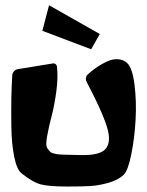

<svg xmlns="http://www.w3.org/2000/svg" viewBox="-20 -698 557 726"><path d="M324.7 -511.7 140.1 -581.5 165.5 -678.2 357.4 -569.3ZM47.4 -436.5 179.2 -458Q179.7 -458 180.7 -458.3Q181.6 -458.5 181.6 -458.5Q186.5 -458.5 190.7 -455.1Q194.8 -451.7 195.3 -446.8Q200.2 -406.2 193.1 -353.3Q186 -300.3 175.5 -260.3Q165 -220.2 158.7 -185.8Q152.3 -151.4 157.2 -141.1Q160.2 -135.3 163.6 -131.1Q167 -127 170.2 -123.8Q173.3 -120.6 179.7 -118.9Q186 -117.2 190.4 -116Q194.8 -114.7 205.8 -114Q216.8 -113.3 224.1 -113Q231.4 -112.8 248.8 -112.5Q266.1 -112.3 278.3 -111.8Q344.2 -109.4 370.4 -127.2Q396.5 -145 391.1 -189Q384.8 -241.2 307.6 -388.2Q304.7 -394 304.7 -399.4Q304.7 -410.2 312.5 -417Q323.2 -426.8 335 -435.8Q346.7 -444.8 364.3 -455.1Q381.8 -465.3 397.5 -470.5Q413.1 -475.6 430.2 -473.6Q447.3 -471.7 460 -460.4Q480.5 -442.4 488.5 -378.7Q496.6 -314.9 492.7 -245.1Q488.8 -175.3 476.3 -113.8Q463.9 -52.2 447.3 -36.6Q425.8 -16.6 388.4 -6.3Q351.1 3.9 319.8 5.6Q288.6 7.3 234.4 7.3Q165.5 7.3 134.5 -0.7Q103.5 -8.8 61 -43Q43.5 -57.1 33.7 -105.2Q23.9 -153.3 22.9 -218.5Q22 -283.7 22.9 -327.6Q23.9 -371.6 26.4 -413.6Q26.9 -421.9 33 -428.5Q39.1 -435.1 47.4 -436.5Z"/></svg>

Font: Some Time Later
Style: Regular
Weight: 400
Version: Version 003.300